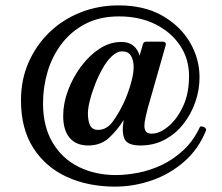

<svg xmlns="http://www.w3.org/2000/svg" viewBox="-20 -573 824 714"><path d="M408 121Q308 121 229 85Q150 49 104 -22.5Q58 -94 58 -200Q58 -277 86.5 -341.5Q115 -406 164.5 -453.5Q214 -501 280 -527Q346 -553 421 -553Q516 -553 583 -515Q650 -477 686 -416Q722 -355 722 -285Q722 -239 706.5 -194Q691 -149 662 -112Q633 -75 592.5 -53.5Q552 -32 502 -32Q454 -32 443 -56.5Q432 -81 440 -127Q417 -90 386 -61Q355 -32 308 -32Q263 -32 239 -60.5Q215 -89 215 -142Q215 -189 233 -237Q251 -285 281.5 -326Q312 -367 350.5 -392Q389 -417 431 -417Q459 -417 476 -403Q493 -389 499 -366L511 -407Q513 -418 524 -418H587Q592 -418 595 -414Q598 -410 596 -404L529 -169Q525 -153 521 -135.5Q517 -118 517 -105Q517 -91 523 -83.5Q529 -76 545 -76Q573 -76 605 -102Q637 -128 660 -176Q683 -224 683 -291Q683 -354 649.5 -404Q616 -454 557.5 -483Q499 -512 423 -512Q351 -512 298 -484.5Q245 -457 209.5 -410.5Q174 -364 157 -306.5Q140 -249 140 -189Q140 -103 175.5 -43Q211 17 272.5 47.5Q334 78 411 78Q449 78 493.5 69.5Q538 61 581.5 40.5Q625 20 662.5 -15Q700 -50 724 -102Q730 -104 737.5 -101Q745 -98 747 -90Q719 -19 665 28Q611 75 544 98Q477 121 408 121ZM344 -90Q376 -90 397.5 -118.5Q419 -147 438 -186Q447 -204 456 -229Q465 -254 471 -279Q477 -304 477 -323Q477 -349 467 -365.5Q457 -382 434 -382Q415 -382 396 -364Q377 -346 361 -317.5Q345 -289 332.5 -256.5Q320 -224 313 -194.5Q306 -165 307 -146Q308 -118 316.5 -104Q325 -90 344 -90Z"/></svg>

Font: Zen Old Mincho SemiBold
Style: Regular
Weight: 600
Version: Version 1.500